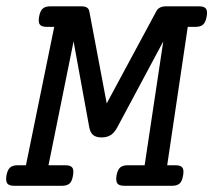

<svg xmlns="http://www.w3.org/2000/svg" viewBox="-35 -600 689 620"><path d="M140.1 -513.2H116.2Q99.6 -513.2 93.8 -520.5Q87.9 -527.8 91.3 -546.4Q94.7 -564.9 103 -572.3Q111.3 -579.6 127.9 -579.6H228Q250.5 -579.6 253.4 -563.5L309.6 -266.1L469.7 -563.5Q478 -579.6 501.5 -579.6H607.4Q624 -579.6 629.9 -572.3Q635.7 -564.9 632.3 -546.4Q628.9 -527.8 620.6 -520.5Q612.3 -513.2 595.7 -513.2H571.3L504.9 -66.4H531.2Q547.9 -66.4 553.7 -59.1Q559.6 -51.8 556.2 -33.2Q553.2 -14.6 544.9 -7.3Q536.6 0 520 0H366.7Q350.1 0 344.2 -7.3Q338.4 -14.6 341.3 -33.2Q344.7 -51.8 353 -59.1Q361.3 -66.4 377.9 -66.4H432.1L492.2 -466.3L343.3 -188Q334 -170.9 322 -163.6Q310.1 -156.2 293 -156.2Q275.9 -156.2 266.4 -163.6Q256.8 -170.9 253.4 -188L202.6 -466.3L121.6 -66.4H175.8Q192.4 -66.4 198.2 -59.1Q204.1 -51.8 200.7 -33.2Q197.8 -14.6 189.5 -7.3Q181.2 0 164.6 0H11.2Q-5.4 0 -11.2 -7.3Q-17.1 -14.6 -14.2 -33.2Q-10.7 -51.8 -2.4 -59.1Q5.9 -66.4 22.5 -66.4H48.8Z"/></svg>

Font: Courier Prime
Style: Italic
Weight: 400
Monospace: yes
Designer: Alan Dague-Greene
Foundry: Quote-Unquote Apps
Version: Version 1.202